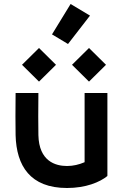

<svg xmlns="http://www.w3.org/2000/svg" viewBox="-20 -925 630 960"><path d="M517 -45 516 -46H517V-460H403V-114C375 -102 346 -95 315 -95C257 -95 175 -119 172 -249C171 -302 171 -377 172 -460H58C57 -377 57 -302 58 -249C62 -96 131 15 315 15C409 15 479 -14 517 -45ZM90 -601 175 -517 260 -601 175 -685ZM240 -753 320 -705 430 -847 333 -905ZM340 -601 425 -517 510 -601 425 -685Z"/></svg>

Font: KT Kiyosuna Sans Bold
Style: Regular
Weight: 700
Designer: [Zen Kaku Gothic] Yoshimichi Ohira
Version: Version 1.010;Glyphs 3.1.2 (3151)